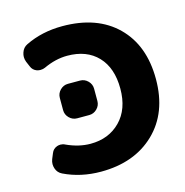

<svg xmlns="http://www.w3.org/2000/svg" viewBox="-110 -868 928 961"><g transform="rotate(-15 354.0 -388.0)"><path d="M282.2 -615.2Q221.7 -615.2 159.2 -585.9Q147.5 -581.1 135.7 -581.1Q126 -581.1 117.2 -584Q95.7 -591.8 87.9 -612.3L76.2 -639.6Q71.3 -652.3 71.3 -665Q71.3 -675.8 75.2 -687.5Q83 -711.9 105.5 -722.7Q191.4 -764.6 296.9 -764.6Q476.6 -764.6 579.1 -663.6Q681.6 -562.5 681.6 -387.7Q681.6 -213.9 576.2 -112.3Q470.7 -10.7 296.9 -10.7Q192.4 -10.7 105.5 -52.7Q83 -63.5 75.2 -86.9Q71.3 -98.6 71.3 -109.4Q71.3 -122.1 76.2 -134.8L87.9 -163.1Q95.7 -183.6 117.2 -191.4Q126 -194.3 134.8 -194.3Q147.5 -194.3 158.2 -188.5Q221.7 -159.2 282.2 -159.2Q377 -159.2 437 -220.2Q497.1 -281.2 497.1 -387.7Q497.1 -495.1 439.9 -555.2Q382.8 -615.2 282.2 -615.2ZM250 -299.8Q226.6 -299.8 209.5 -316.9Q192.4 -334 192.4 -357.4V-420.9Q192.4 -444.3 209.5 -461.4Q226.6 -478.5 250 -478.5H312.5Q335.9 -478.5 353 -461.4Q370.1 -444.3 370.1 -420.9V-357.4Q370.1 -334 353 -316.9Q335.9 -299.8 312.5 -299.8Z"/></g></svg>

Font: Gen Jyuu Gothic Heavy
Style: Bold
Weight: 900
Designer: [Source Han Sans]
Ryoko NISHIZUKA  (kana & ideographs); Paul D. Hunt (Latin, Greek & Cyrillic); Wenlong ZHANG  (bopomofo
Version: Version 1.002.20150607